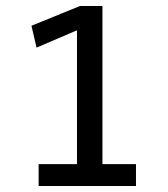

<svg xmlns="http://www.w3.org/2000/svg" viewBox="-20 -621 560 641"><path d="M434 0H109V-73H237V-519H235L102 -462L85 -535L247 -601H322V-73H434Z"/></svg>

Font: RopaSansRegular
Style: Regular
Weight: 400
Designer: Botio Nikoltchev
Foundry: Botjo Nikoltchev
Version: Version 1.002